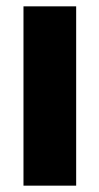

<svg xmlns="http://www.w3.org/2000/svg" viewBox="-20 -564 313 605"><path d="M220 -544V21H54V-544Z"/></svg>

Font: Repo
Style: ExtraBold
Weight: 800
Designer: Stefan Peev
Foundry: Context Ltd
Version: Version 001.000